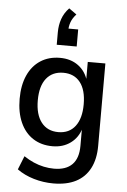

<svg xmlns="http://www.w3.org/2000/svg" viewBox="-63 -821 696 1054"><g transform="rotate(5 285.5 -293.5)"><path d="M271 189Q216 189 163.5 173.5Q111 158 71 129L101 54Q128 72 155.5 84Q183 96 211.5 102Q240 108 268 108Q334 108 368 73.5Q402 39 402 -29V-128H405Q390 -75 348.5 -44.5Q307 -14 249 -14Q187 -14 141.5 -43.5Q96 -73 71.5 -128Q47 -183 47 -258Q47 -333 71.5 -387.5Q96 -442 141.5 -471.5Q187 -501 249 -501Q308 -501 349.5 -470.5Q391 -440 406 -386H402V-492H499V-38Q499 35 472.5 86Q446 137 395.5 163Q345 189 271 189ZM274 -94Q334 -94 367 -137Q400 -180 400 -258Q400 -337 367 -379Q334 -421 274 -421Q214 -421 180.5 -379Q147 -337 147 -258Q147 -180 180.5 -137Q214 -94 274 -94ZM224 -571V-639Q224 -679 236 -713.5Q248 -748 275 -776L317 -746Q296 -723 288 -700Q280 -677 280 -652L258 -665H334V-571Z"/></g></svg>

Font: Nunito Sans 10pt SemiCondensed SemiBold
Style: Regular
Weight: 600
Width: 4
Designer: Vernon Adams
Foundry: Vernon Adams
Version: Version 3.101;gftools[0.9.27]